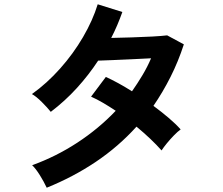

<svg xmlns="http://www.w3.org/2000/svg" viewBox="-20 -827 1040 896"><path d="M198 49Q185 21 166 -9.5Q147 -40 130 -56Q241 -96 340.5 -161Q440 -226 520 -310Q490 -330 461 -347Q432 -364 405 -376L474 -468Q531 -442 596 -401Q622 -438 645 -476.5Q668 -515 685 -555Q643 -553 594.5 -550.5Q546 -548 504 -546.5Q462 -545 438 -544Q394 -477 339 -416.5Q284 -356 217 -305Q201 -325 175 -351Q149 -377 129 -388Q199 -438 260.5 -507Q322 -576 367.5 -654Q413 -732 436 -807L551 -771Q540 -740 527 -709.5Q514 -679 499 -650Q543 -651 594.5 -652.5Q646 -654 691 -656.5Q736 -659 760 -662L838 -620Q812 -540 776 -468.5Q740 -397 696 -333Q734 -305 767.5 -276.5Q801 -248 823 -223Q809 -213 791.5 -195Q774 -177 758.5 -158Q743 -139 734 -125Q687 -178 617 -236Q533 -143 427.5 -72Q322 -1 198 49Z"/></svg>

Font: Zen Kaku Gothic New
Style: Bold
Weight: 700
Designer: Yoshimichi Ohira
Foundry: Positype
Version: Version 1.002